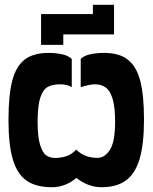

<svg xmlns="http://www.w3.org/2000/svg" viewBox="-20 -778 640 804"><path d="M152 -719H369V-758H457.5V-634H245V-590H152ZM15.5 -275.5Q15.5 -379 31.2 -439.8Q47 -500.5 83.5 -528.5Q120 -556.5 183.5 -556.5Q213 -556.5 239.8 -550.8Q266.5 -545 280.5 -531V-413Q262 -425 232 -425Q199.5 -425 179.5 -413.8Q159.5 -402.5 148.5 -368.5Q137.5 -334.5 137.5 -268.5Q137.5 -204.5 148 -171Q158.5 -137.5 174.2 -127Q190 -116.5 210.5 -116.5Q231.5 -116.5 254.5 -122.8Q277.5 -129 299.5 -151.5Q333 -117 388.5 -117Q419 -117 440.5 -151Q462 -185 462 -268Q462 -328 452 -362.5Q442 -397 423.5 -411Q405 -425 377.5 -425Q356 -425 318 -413V-531Q331 -545 358.5 -550.8Q386 -556.5 415.5 -556.5Q479 -556.5 515.2 -528.2Q551.5 -500 567.2 -439.8Q583 -379.5 583 -277.5Q583 -175 564.8 -113Q546.5 -51 507.5 -22.5Q468.5 6 404.5 6Q377 6 350 -4.2Q323 -14.5 300 -33Q253.5 6 197.5 6Q131 6 91.5 -21.5Q52 -49 33.8 -110.2Q15.5 -171.5 15.5 -275.5Z"/></svg>

Font: JuliaMono Black
Style: Regular
Weight: 900
Monospace: yes
Designer: cormullion
Foundry: corm
Version: Version 0.054; ttfautohint (v1.8.4)